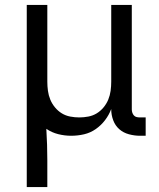

<svg xmlns="http://www.w3.org/2000/svg" viewBox="-20 -540 640 775"><path d="M88 215V-520H171V-210Q171 -192 173.5 -173.5Q176 -155 183 -138Q190 -121 202 -106.5Q214 -92 229.5 -82.5Q245 -73 263.5 -69.5Q282 -66 300 -66Q318 -66 336.5 -69.5Q355 -73 370.5 -82.5Q386 -92 398 -106.5Q410 -121 417 -138Q424 -155 426.5 -173.5Q429 -192 429 -210V-520H512V-98Q512 -92 514 -85.5Q516 -79 520.5 -74Q525 -69 531.5 -67.5Q538 -66 545 -66H568V8H545Q523 8 500.5 2Q478 -4 461.5 -18.5Q445 -33 437 -54.5Q429 -76 429 -98V-100Q420 -76 404 -55Q388 -34 366.5 -19Q345 -4 319.5 2Q294 8 267 8Q241 8 215 1.5Q189 -5 167 -20Q169 12 170 44Q171 76 171 107V215Z"/></svg>

Font: Iosevka Extended
Style: Regular
Weight: 400
Width: 7
Monospace: yes
Designer: Belleve Invis
Foundry: Belleve Invis
Version: Version 32.5.0; ttfautohint (v1.8.4)